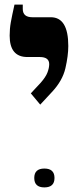

<svg xmlns="http://www.w3.org/2000/svg" viewBox="-20 -667 345 835"><path d="M155 -212 206 -267Q252 -316 264.5 -370.5Q277 -425 277 -467Q277 -592 201 -592H121Q79 -592 79 -628V-647H43Q32 -598 27 -570Q22 -542 22 -512Q22 -419 99 -419H153Q194 -419 194 -388Q194 -372 186.5 -352Q179 -332 156 -306L114 -261ZM173 148Q217 148 217 107Q217 66 173 66Q129 66 129 107Q129 148 173 148Z"/></svg>

Font: Noto Serif Hebrew SemiCondensed Extra
Style: Regular
Weight: 800
Width: 4
Designer: Monotype Design Team
Foundry: Monotype Imaging Inc.
Version: Version 1.901